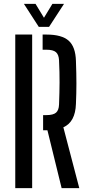

<svg xmlns="http://www.w3.org/2000/svg" viewBox="-20 -980 465 1000"><path d="M301 0 227 -301.5H204.5V-380.5H221.5Q257 -380.5 271.8 -393.2Q286.5 -406 287.5 -435.5Q290 -499.5 290.2 -550.8Q290.5 -602 287.5 -666Q286 -695.5 271.5 -708.2Q257 -721 222 -721H202V-800H222Q302 -800 337.8 -768Q373.5 -736 375.5 -662.5Q378 -595 378 -545Q378 -495 375.5 -439Q372.5 -344.5 310 -317L393 0ZM59.5 0V-800H147.5V0ZM182 -840 104.5 -960H165L209 -887.5L253 -960H313.5L235.5 -840Z"/></svg>

Font: Big Shoulders Stencil Text Medium
Style: Regular
Weight: 500
Designer: Patric King
Foundry: XO Type Co
Version: Version 1.000